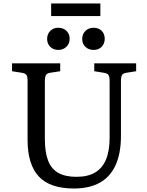

<svg xmlns="http://www.w3.org/2000/svg" viewBox="-20 -1066 845 1100"><path d="M403 14Q336 14 285.5 -3Q235 -20 203 -54Q171 -88 154.5 -140.5Q138 -193 138 -263V-602Q138 -627 131.5 -636.5Q125 -646 105 -649L49 -658V-703H325V-658L267 -649Q249 -646 243 -635.5Q237 -625 237 -598V-270Q237 -194 255.5 -146Q274 -98 314 -75.5Q354 -53 418 -53Q483 -53 524.5 -77.5Q566 -102 587 -151.5Q608 -201 608 -277V-602Q608 -627 601.5 -636.5Q595 -646 575 -649L520 -658V-703H760V-658L704 -649Q685 -646 679 -636Q673 -626 673 -598V-288Q673 -188 642.5 -120.5Q612 -53 552 -19.5Q492 14 403 14ZM516 -780Q488 -780 469.5 -797.5Q451 -815 451 -843Q451 -871 469.5 -889Q488 -907 516 -907Q545 -907 562.5 -889.5Q580 -872 580 -844Q580 -816 562.5 -798Q545 -780 516 -780ZM313 -780Q286 -780 268 -797.5Q250 -815 250 -843Q250 -871 268 -889Q286 -907 313 -907Q342 -907 360.5 -889.5Q379 -872 379 -844Q379 -816 360.5 -798Q342 -780 313 -780ZM273 -974V-1046H555V-974Z"/></svg>

Font: Literata 18pt
Style: Regular
Weight: 400
Designer: Latin by Veronika Burian and Jose Scaglione. Greek by Irene Vlachou. Cyrillic by Vera Evstafieva.
Foundry: TypeTogether
Version: Version 3.103;gftools[0.9.29]